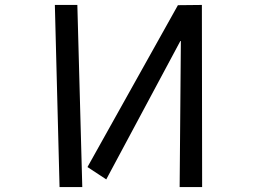

<svg xmlns="http://www.w3.org/2000/svg" viewBox="-20 -735 1040 777"><path d="M712 -573 410 -9 334 -59 700 -714 797 -715 798 22H707ZM202 -715H293L313 22H221Z"/></svg>

Font: Stick
Style: Regular
Weight: 400
Designer: Fontworks Inc.
Foundry: Fontworks Inc.
Version: Version 1.100